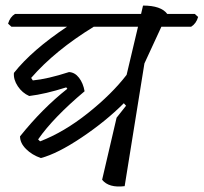

<svg xmlns="http://www.w3.org/2000/svg" viewBox="-20 -669 732 690"><path d="M680 -619 692 -608Q685 -584 667 -573H560L499 -441L428 0Q371 7 347 -23L399 -246L433 -289L425 -298Q360 -233 273.5 -175Q187 -117 127 -101Q95 -112 73.5 -133.5Q52 -155 52 -179Q132 -279 222 -350L218 -355Q143 -331 85 -324Q60 -335 44 -359Q28 -383 30 -407Q95 -489 221 -573H21L9 -584Q16 -608 34 -619H487L494 -649Q559 -649 581 -619ZM435 -400 476 -573H317Q177 -487 92 -389L98 -380Q151 -385 228 -410Q249 -409 264 -389.5Q279 -370 284 -341Q171 -246 117 -168L124 -161Q210 -194 296 -262.5Q382 -331 435 -400Z"/></svg>

Font: Tillana
Style: Regular
Weight: 400
Designer: Lipi Raval (Devanagari, Latin), Jonny Pinhorn (Latin)
Foundry: Indian Type Foundry
Version: Version 2.002;PS 1.0;hotconv 1.0.79;makeotf.lib2.5.61930; tt